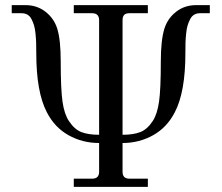

<svg xmlns="http://www.w3.org/2000/svg" viewBox="-20 -732 868 752"><path d="M801.8 -711.9V-680.2H763.2Q750.5 -680.2 740.7 -674.6Q731 -668.9 724.9 -657.2Q718.8 -645.5 714.8 -632.6Q710.9 -619.6 709 -600.1Q707 -580.6 706.5 -564Q706.1 -547.4 706.1 -523.9Q706.1 -372.1 665 -293Q634.8 -233.4 580.1 -202.6Q525.4 -171.9 460 -171.9V-59.1Q460 -32.2 486.8 -32.2H559.1V0H269V-32.2H340.8Q368.2 -32.2 368.2 -59.1V-171.9Q302.7 -171.9 248 -202.6Q193.4 -233.4 163.1 -293Q122.1 -372.1 122.1 -523.9Q122.1 -547.4 121.6 -564Q121.1 -580.6 119.1 -600.1Q117.2 -619.6 113.3 -632.6Q109.4 -645.5 103.3 -657.2Q97.2 -668.9 87.4 -674.6Q77.6 -680.2 64.9 -680.2H25.9V-711.9H80.1Q125 -711.9 158.2 -686Q191.4 -660.2 204.1 -620.1Q217.8 -576.2 217.8 -492.2Q217.8 -382.3 224.9 -333.5Q231.9 -284.7 250 -257.8Q272 -224.6 299.3 -214.4Q326.7 -204.1 368.2 -204.1V-652.8Q368.2 -680.2 340.8 -680.2H269V-711.9H559.1V-680.2H486.8Q472.7 -680.2 466.3 -673.6Q460 -667 460 -652.8V-204.1Q501.5 -204.1 528.8 -214.4Q556.2 -224.6 578.1 -257.8Q595.7 -284.2 602.8 -333Q609.9 -381.8 609.9 -492.2Q609.9 -574.7 624 -620.1Q636.7 -660.2 669.9 -686Q703.1 -711.9 748 -711.9Z"/></svg>

Font: Flanker Steampunk
Style: Regular
Weight: 400
Designer: Alexey Kryukov, Leonardo Di Lena
Foundry: Alexey Kryukov, Leonardo Di Lena
Version: 1.210